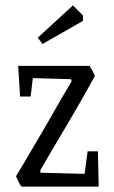

<svg xmlns="http://www.w3.org/2000/svg" viewBox="-20 -688 420 708"><path d="M39 -38Q70 -89 107 -152.5Q144 -216 161 -245Q206 -325 244 -388L242 -396L101 -400L93 -332H54L47 -445H310Q315 -438 320.5 -428Q326 -418 330 -408Q271 -300 181 -150L129 -61V-51L292 -47L303 -130H341L344 0H59Q53 -8 47.5 -19.5Q42 -31 39 -38ZM119 -549 249 -668 286 -631V-611L137 -526Z"/></svg>

Font: Grenze Light
Style: Regular
Weight: 300
Designer: Renata Polastri
Foundry: Omnibus-Type
Version: Version 1.002; ttfautohint (v1.8)